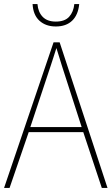

<svg xmlns="http://www.w3.org/2000/svg" viewBox="-20 -923 548 943"><path d="M480 0 389 -274H121L27 0H0L243 -715H273L508 0ZM284 -600Q278 -620 271.5 -640.5Q265 -661 257 -687Q250 -664 243 -643Q236 -622 229 -600L129 -299H381ZM369 -903Q364 -850 334.5 -821.5Q305 -793 254 -793Q205 -793 174 -821Q143 -849 140 -903H164Q167 -864 189.5 -840.5Q212 -817 254 -817Q298 -817 319.5 -840.5Q341 -864 345 -903Z"/></svg>

Font: Noto Sans Bengali SemiCondensed Thin
Style: Regular
Weight: 100
Width: 4
Designer: Joana Ranito - Universal Thirst; Jelle Bosma - Monotype Design Team
Foundry: Universal Thirst ehf.
Version: Version 3.000; ttfautohint (v1.8.4.7-5d5b)